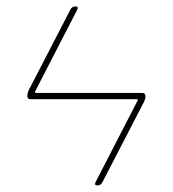

<svg xmlns="http://www.w3.org/2000/svg" viewBox="-20 -560 540 600"><path d="M75.2 -250Q65.4 -250 65.4 -259.8Q65.4 -268.6 70.3 -279.3L200.2 -530.3Q205.1 -540 215.8 -540Q225.6 -540 221.7 -530.3L89.8 -274.4Q87.9 -270.5 91.8 -269.5H424.8Q434.6 -269.5 434.6 -259.8Q434.6 -251 429.7 -241.2L299.8 9.8Q294.9 19.5 284.2 19.5Q274.4 19.5 278.3 9.8L410.2 -246.1Q412.1 -250 408.2 -250Z"/></svg>

Font: Rounded Mgen+ 1mn thin
Style: Regular
Weight: 100
Designer: [Source Han Sans]
Ryoko NISHIZUKA  (kana & ideographs); Paul D. Hunt (Latin, Greek & Cyrillic); Wenlong ZHANG  (bopomofo
Version: Version 1.059.20150602